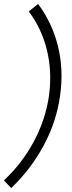

<svg xmlns="http://www.w3.org/2000/svg" viewBox="-54 -793 367 974"><path d="M251 -309.1Q232.9 -176.3 167.7 -55.2Q102.5 65.9 2.9 161.1L-34.2 122.1Q57.6 36.6 117.4 -74.7Q177.2 -186 194.8 -309.1Q210.9 -430.2 183.8 -539.8Q156.7 -649.4 91.8 -734.9L139.2 -772.9Q210 -678.7 239.7 -559.8Q269.5 -440.9 251 -309.1Z"/></svg>

Font: Human Sans Light
Style: Italic
Weight: 300
Italic angle: -8°
Designer: Tim Radville
Foundry: Continuum
Version: Version 1.000;FEAKit 1.0